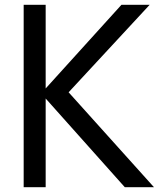

<svg xmlns="http://www.w3.org/2000/svg" viewBox="-20 -783 672 803"><path d="M171 0H79V-763H171V-413L488 -763H606L267 -397L624 0H502L171 -371Z"/></svg>

Font: Open Sauce One
Style: Regular
Weight: 400
Designer: Alfredo Marco Pradil
Foundry: Creative Sauce Fz LLC
Version: Version 1.477